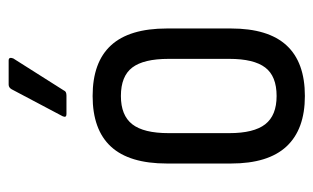

<svg xmlns="http://www.w3.org/2000/svg" viewBox="-164 -570 742 455"><g transform="rotate(-90 207.5 -343.0)"><path d="M207 8Q128 8 87.5 -35.5Q47 -79 47 -167V-319Q47 -408 87 -451.5Q127 -495 207 -495Q287 -495 327 -451.5Q367 -408 367 -319V-167Q367 -79 327 -35.5Q287 8 207 8ZM207 -59Q254 -59 274.5 -86Q295 -113 295 -171V-315Q295 -374 274.5 -401Q254 -428 207 -428Q161 -428 140 -401Q119 -374 119 -315V-171Q119 -113 140 -86Q161 -59 207 -59ZM164 -557Q155 -557 159 -566L223 -687Q227 -694 234 -694H291Q296 -694 297 -691Q298 -688 296 -683L220 -563Q218 -557 208 -557Z"/></g></svg>

Font: Sofia Sans Condensed
Style: Regular
Weight: 400
Designer: Botio Nikoltchev, Ani Petrova
Foundry: lettersoup
Version: Version 4.100